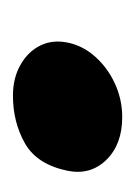

<svg xmlns="http://www.w3.org/2000/svg" viewBox="25 -236 213 304"><g transform="rotate(90 132.0 -84.5)"><path d="M132 2Q104 2 83 -10Q62 -22 52.5 -41.5Q43 -61 48 -85Q53 -109 70.5 -128.5Q88 -148 113 -159.5Q138 -171 166 -171Q209 -171 233.5 -146Q258 -121 251 -85Q241 -36 207.5 -17Q174 2 132 2Z"/></g></svg>

Font: Sour Gummy Black
Style: Italic
Weight: 900
Italic angle: -11.3°
Designer: Stefie Justprince
Foundry: Eifetstype
Version: Version 1.000